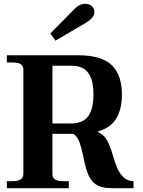

<svg xmlns="http://www.w3.org/2000/svg" viewBox="-20 -991 752 1011"><path d="M272 -777 245 -815 367 -938Q396 -971 428 -971Q452 -971 464.5 -958Q477 -945 477 -928Q477 -912 465 -897.5Q453 -883 429 -869ZM683 -37V0H570Q510 0 480 -23.5Q450 -47 434 -101Q426 -128 419 -164Q409 -213 399 -241Q389 -269 367 -286H256V-75Q256 -55 269.5 -46Q283 -37 311 -37H342V0H16V-37H46Q75 -37 89 -46.5Q103 -56 103 -75V-624Q103 -644 89 -653Q75 -662 46 -662H16V-700H391Q516 -700 569 -647.5Q622 -595 622 -494Q622 -416 592 -366.5Q562 -317 493 -298Q528 -281 544 -252Q560 -223 573 -177Q586 -132 598 -104.5Q610 -77 630.5 -57.5Q651 -38 683 -37ZM256 -341H355Q416 -341 444 -378.5Q472 -416 472 -494Q472 -571 444 -608Q416 -645 355 -645H256Z"/></svg>

Font: Taviraj SemiBold
Style: Regular
Weight: 600
Designer: Katatrad Team
Foundry: CadsonDemak
Version: Version 1.001